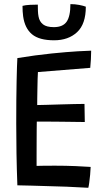

<svg xmlns="http://www.w3.org/2000/svg" viewBox="-20 -908 518 934"><path d="M409.5 5.5Q355.5 2.5 304.2 0.2Q253 -2 198.5 -3Q166.5 -4 131.5 -5Q96.5 -6 64.5 -6.5Q61.5 -85 60.2 -161.5Q59 -238 59 -307Q59 -431.5 60.8 -513.2Q62.5 -595 64.5 -625.5Q154 -640 230.5 -647.8Q307 -655.5 358.5 -658.5Q410 -661.5 423.5 -661.5Q423.5 -638.5 422.2 -619.5Q421 -600.5 419 -578L164.5 -557.5Q163.5 -546 163 -524Q162.5 -502 162 -477Q161.5 -452 161.2 -430Q161 -408 161 -397Q175.5 -397 206.2 -398Q237 -399 273.5 -400Q310 -401 342 -401.8Q374 -402.5 391 -402.5L392.5 -314.5Q385 -314.5 362.5 -314.8Q340 -315 309.8 -315.5Q279.5 -316 248.5 -316.2Q217.5 -316.5 193.2 -316.5Q169 -316.5 159 -316.5Q158.5 -308 158.5 -281Q158.5 -254 158.2 -219.2Q158 -184.5 158 -152Q158 -119.5 158 -101Q168.5 -101.5 196.8 -101.8Q225 -102 249.5 -102Q298.5 -102 347.2 -100Q396 -98 421 -96Q420.5 -79 418.5 -57.8Q416.5 -36.5 414 -18.5Q411.5 -0.5 409.5 5.5ZM397.5 -875.5Q397.5 -791 355 -751.5Q312.5 -712 243 -712Q171 -712 135.8 -741.2Q100.5 -770.5 92.5 -829Q91 -840.5 90.2 -853.2Q89.5 -866 89.5 -879.5Q104.5 -883.5 126 -884.5Q147.5 -885.5 164 -885.5Q164 -869.5 164.5 -854.8Q165 -840 167.5 -827.5Q172 -803 189.2 -789.5Q206.5 -776 242 -776Q285.5 -776 304 -802.2Q322.5 -828.5 322.5 -888Q345 -888 365.5 -884Q386 -880 397.5 -875.5Z"/></svg>

Font: Grandstander
Style: Regular
Weight: 400
Designer: Tyler Finck
Foundry: Etcetera Type Co
Version: Version 1.200; ttfautohint (v1.8.3)